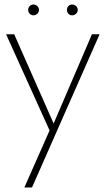

<svg xmlns="http://www.w3.org/2000/svg" viewBox="-20 -612 469 852"><path d="M277 -568Q277 -578 283.5 -585Q290 -592 300 -592Q310 -592 317.5 -585Q325 -578 325 -568Q325 -558 317.5 -551Q310 -544 300 -544Q290 -544 283.5 -551Q277 -558 277 -568ZM105 -568Q105 -578 112 -585Q119 -592 128 -592Q138 -592 145.5 -585Q153 -578 153 -568Q153 -558 145.5 -551Q138 -544 128 -544Q119 -544 112 -551Q105 -558 105 -568ZM422 -460 122 220H88L200 -33L7 -460H43L218 -64L388 -460Z"/></svg>

Font: Jost* Thin
Style: Regular
Weight: 200
Version: Version 3.7